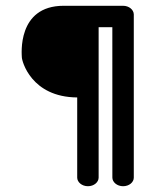

<svg xmlns="http://www.w3.org/2000/svg" viewBox="-20 -644 531 664"><path d="M442.7 -594.4C442.3 -610.2 426.5 -624 405.4 -624H200.1C37.5 -624 55.5 -453.6 55.5 -446.1C55.5 -433.4 87.3 -308.1 247 -307C247 -167.3 247 -29.8 247 -29.8C247 -14.1 263.2 0 284.1 0C305 0 321.1 -13.9 321.1 -29.8V-549.9H368.5C368.5 -411.7 368.6 -29.8 368.6 -29.8C368.6 -14.1 384.8 0 405.7 0C426.6 0 442.7 -13.7 442.7 -29.6Z"/></svg>

Font: Hi.
Style: Tall Regular
Weight: 400
Designer: Mew Too, Robert Jablonski
Foundry: Cannot Into Space Fonts
Version: Version 1.996